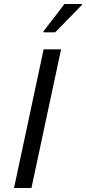

<svg xmlns="http://www.w3.org/2000/svg" viewBox="-20 -933 426 953"><path d="M49.6 0 196.6 -688H283.1L136.1 0ZM195.9 -772.6V-777.6L300.2 -913.3H386.4V-908.3L253.9 -772.6Z"/></svg>

Font: Saira Thin
Style: Italic
Weight: 100
Italic angle: -12°
Designer: Hector Gatti with collaboration of the Omnibus-Type team
Foundry: Omnibus-Type
Version: Version 1.101